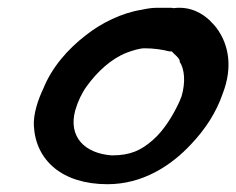

<svg xmlns="http://www.w3.org/2000/svg" viewBox="-20 -480 607 493"><path d="M91 -252C78 -225 65 -187 67 -156C72 -68 140 -7 256 -7C346 -7 419 -54 471 -110C506 -147 535 -190 552 -240C579 -310 565 -365 541 -401C534 -412 527 -419 519 -427V-428H518C501 -444 470 -465 425 -459C425 -459 424 -460 419 -460H383C370 -460 358 -458 344 -455C293 -447 240 -421 201 -390C154 -354 113 -307 91 -252ZM173 -196C180 -220 190 -241 203 -259C230 -296 265 -329 306 -345C320 -350 338 -356 351 -356C374 -356 396 -353 415 -348H421C429 -339 439 -333 442 -323L441 -322C454 -303 457 -269 446 -232C445 -230 444 -228 442 -222C426 -186 401 -145 372 -120C342 -94 315 -81 267 -81C198 -86 155 -128 173 -196Z"/></svg>

Font: SolarCharger
Style: 952
Weight: 900
Designer: Mew Too
Foundry: Cannot Into Space Fonts/KineticPlasma Fonts
Version: Version 1.100